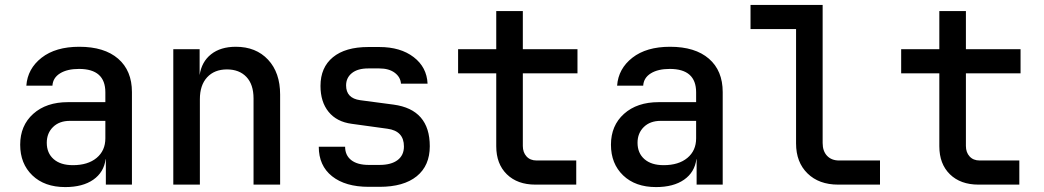

<svg xmlns="http://www.w3.org/2000/svg" viewBox="-20 -750 4240 780"><path d="M245 10Q161 10 111.5 -37.5Q62 -85 62 -162Q62 -240 115 -287.5Q168 -335 256 -335H408V-375Q408 -470 301 -470Q253 -470 224 -452Q195 -434 193 -402H87Q92 -471 149 -515.5Q206 -560 302 -560Q404 -560 460 -511.5Q516 -463 516 -376V0H410V-103H409Q402 -50 359 -20Q316 10 245 10ZM276 -79Q337 -79 372.5 -108.5Q408 -138 408 -188V-259H264Q221 -259 195.5 -234Q170 -209 170 -170Q170 -128 198 -103.5Q226 -79 276 -79Z M684 0V-550H791V-445Q799 -499 837.5 -529.5Q876 -560 938 -560Q1020 -560 1069 -507.5Q1118 -455 1118 -366V0H1010V-350Q1010 -407 981 -437.5Q952 -468 902 -468Q851 -468 821.5 -436Q792 -404 792 -347V0Z M1478 9Q1383 9 1329 -34Q1275 -77 1275 -154H1382Q1382 -119 1407 -99.5Q1432 -80 1478 -80H1522Q1569 -80 1595 -99.5Q1621 -119 1621 -155Q1621 -218 1554 -227L1409 -247Q1348 -255 1315 -295.5Q1282 -336 1282 -401Q1282 -476 1332.5 -517.5Q1383 -559 1476 -559H1521Q1607 -559 1660.5 -518Q1714 -477 1717 -410H1609Q1607 -437 1583.5 -454.5Q1560 -472 1521 -472H1476Q1433 -472 1409.5 -453Q1386 -434 1386 -403Q1386 -351 1443 -343L1579 -325Q1726 -305 1726 -156Q1726 -77 1673 -34Q1620 9 1522 9Z M2155 0Q2082 0 2039 -42Q1996 -84 1996 -156V-452H1841V-550H1996V-705H2104V-550H2326V-452H2104V-157Q2104 -131 2119 -114.5Q2134 -98 2160 -98H2321V0Z M2645 10Q2561 10 2511.5 -37.5Q2462 -85 2462 -162Q2462 -240 2515 -287.5Q2568 -335 2656 -335H2808V-375Q2808 -470 2701 -470Q2653 -470 2624 -452Q2595 -434 2593 -402H2487Q2492 -471 2549 -515.5Q2606 -560 2702 -560Q2804 -560 2860 -511.5Q2916 -463 2916 -376V0H2810V-103H2809Q2802 -50 2759 -20Q2716 10 2645 10ZM2676 -79Q2737 -79 2772.5 -108.5Q2808 -138 2808 -188V-259H2664Q2621 -259 2595.5 -234Q2570 -209 2570 -170Q2570 -128 2598 -103.5Q2626 -79 2676 -79Z M3385 0Q3307 0 3260.5 -45.5Q3214 -91 3214 -167V-632H3029V-730H3322V-169Q3322 -136 3340 -117Q3358 -98 3389 -98H3555V0Z M3955 0Q3882 0 3839 -42Q3796 -84 3796 -156V-452H3641V-550H3796V-705H3904V-550H4126V-452H3904V-157Q3904 -131 3919 -114.5Q3934 -98 3960 -98H4121V0Z"/></svg>

Font: JetBrains Mono NL SemiBold
Style: Regular
Weight: 600
Designer: Philipp Nurullin, Konstantin Bulenkov
Foundry: JetBrains
Version: Version 2.304; ttfautohint (v1.8.4.7-5d5b)